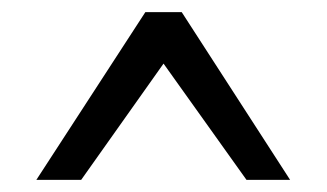

<svg xmlns="http://www.w3.org/2000/svg" viewBox="-20 -770 540 317"><path d="M280 -750H220L40 -473H114L250 -665L387 -473H459Z"/></svg>

Font: Sawarabi Gothic
Style: Regular
Weight: 400
Designer: mshio (mshio@users.sourceforge.jp)
Version: Version 20141215